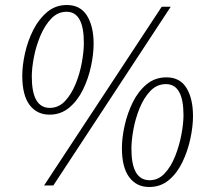

<svg xmlns="http://www.w3.org/2000/svg" viewBox="-20 -741 836 767"><path d="M178 -283Q127 -283 98 -322Q69 -361 69 -438Q69 -480 80 -529Q91 -578 113 -621.5Q135 -665 168.5 -693Q202 -721 247 -721Q301 -721 327.5 -678.5Q354 -636 354 -566Q354 -525 343.5 -476Q333 -427 311.5 -383Q290 -339 256.5 -311Q223 -283 178 -283ZM156 0 626 -714H662L193 0ZM179 -310Q214 -310 239.5 -337Q265 -364 282 -405.5Q299 -447 307 -491.5Q315 -536 315 -570Q315 -694 246 -694Q211 -694 185 -667Q159 -640 141.5 -598.5Q124 -557 115.5 -513Q107 -469 107 -435Q107 -310 179 -310ZM576 6Q525 6 496 -33.5Q467 -73 467 -149Q467 -191 478 -240Q489 -289 510.5 -332.5Q532 -376 565.5 -404Q599 -432 645 -432Q699 -432 725 -389.5Q751 -347 751 -277Q751 -236 740.5 -187Q730 -138 709 -94Q688 -50 655 -22Q622 6 576 6ZM578 -21Q612 -21 637.5 -48Q663 -75 679.5 -116.5Q696 -158 704.5 -202.5Q713 -247 713 -281Q713 -405 643 -405Q607 -405 581 -378Q555 -351 538 -309.5Q521 -268 513 -224Q505 -180 505 -146Q505 -21 578 -21Z"/></svg>

Font: Noto Serif Tamil SemiCondensed ExtraLight
Style: Italic
Weight: 200
Width: 4
Italic angle: -12°
Designer: Indian Type Foundry, Tom Grace, and the Monotype Design Team
Foundry: Monotype Imaging Inc.
Version: Version 2.003; ttfautohint (v1.8.4.7-5d5b)